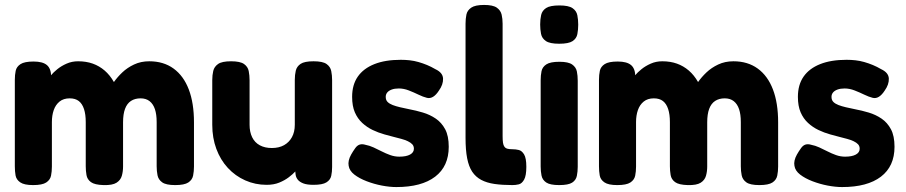

<svg xmlns="http://www.w3.org/2000/svg" viewBox="-20 -740 3665 777"><path d="M114 9Q78 9 62 -2Q46 -13 43 -30Q40 -47 40 -67V-417Q40 -437 43.5 -453.5Q47 -470 63 -480.5Q79 -491 116 -491Q153 -491 170 -476.5Q187 -462 187 -429L174 -418Q176 -423 186 -435Q196 -447 212 -460Q228 -473 249.5 -482.5Q271 -492 296 -492Q329 -492 355.5 -482.5Q382 -473 403.5 -454.5Q425 -436 441 -408Q455 -428 475 -447Q495 -466 522.5 -479Q550 -492 584 -492Q642 -492 682.5 -462.5Q723 -433 744 -378Q765 -323 765 -245V-66Q765 -47 761.5 -29.5Q758 -12 742 -1.5Q726 9 689 9Q652 9 636.5 -2Q621 -13 617.5 -30.5Q614 -48 614 -67V-246Q614 -277 607 -298Q600 -319 585.5 -330.5Q571 -342 549 -342Q526 -342 510 -331.5Q494 -321 486 -299.5Q478 -278 478 -245V-66Q478 -46 473 -28.5Q468 -11 451.5 -0.5Q435 10 399 9Q363 8 348 -3Q333 -14 330 -31.5Q327 -49 327 -67V-246Q327 -277 320 -298.5Q313 -320 299 -331Q285 -342 262 -342Q237 -342 221 -329Q205 -316 197.5 -294.5Q190 -273 190 -246V-66Q190 -46 186.5 -29Q183 -12 167 -1.5Q151 9 114 9Z M1059 8Q1013 8 972.5 -10Q932 -28 902 -60.5Q872 -93 855.5 -137.5Q839 -182 839 -235V-416Q839 -436 843 -453Q847 -470 862.5 -481Q878 -492 915 -492Q952 -492 967.5 -481Q983 -470 986.5 -452.5Q990 -435 990 -415V-235Q990 -206 1000.5 -184.5Q1011 -163 1031.5 -152Q1052 -141 1080 -141Q1109 -141 1129.5 -152.5Q1150 -164 1161.5 -185Q1173 -206 1173 -235V-417Q1173 -437 1177 -454Q1181 -471 1196.5 -481.5Q1212 -492 1249 -492Q1286 -492 1301.5 -481Q1317 -470 1320.5 -452.5Q1324 -435 1324 -416V-64Q1324 -45 1320.5 -28.5Q1317 -12 1301 -2Q1285 8 1249 8Q1222 8 1207 2Q1192 -4 1185 -13Q1178 -22 1176.5 -32Q1175 -42 1175 -50L1188 -61Q1185 -57 1175 -46Q1165 -35 1148.5 -22.5Q1132 -10 1110 -1Q1088 8 1059 8Z M1584 17Q1557 17 1525.5 11Q1494 5 1464 -6.5Q1434 -18 1414 -33.5Q1394 -49 1391 -69Q1389 -79 1391.5 -90.5Q1394 -102 1401 -114.5Q1408 -127 1418 -141Q1426 -152 1436 -155Q1446 -158 1459 -154Q1475 -151 1491.5 -143.5Q1508 -136 1524.5 -127.5Q1541 -119 1559 -112.5Q1577 -106 1596 -106Q1624 -106 1639.5 -114.5Q1655 -123 1655 -138Q1655 -149 1648.5 -156Q1642 -163 1630.5 -168.5Q1619 -174 1604 -178Q1589 -182 1571.5 -186.5Q1554 -191 1536 -196Q1511 -203 1488 -214Q1465 -225 1446 -242.5Q1427 -260 1416 -285.5Q1405 -311 1405 -348Q1405 -397 1428 -430Q1451 -463 1495 -480.5Q1539 -498 1602 -498Q1620 -498 1638 -496Q1656 -494 1673.5 -489Q1691 -484 1708 -477Q1725 -470 1742 -460Q1772 -446 1773 -422Q1774 -398 1756 -373Q1745 -356 1733 -348.5Q1721 -341 1708 -344Q1692 -348 1673.5 -357Q1655 -366 1634.5 -374Q1614 -382 1594 -382Q1577 -382 1565 -377.5Q1553 -373 1547 -365.5Q1541 -358 1541 -348Q1541 -335 1548.5 -327.5Q1556 -320 1569 -315Q1582 -310 1599 -306Q1616 -302 1636 -298Q1663 -293 1691.5 -284.5Q1720 -276 1743.5 -260Q1767 -244 1781.5 -217Q1796 -190 1796 -146Q1796 -67 1741 -25Q1686 17 1584 17Z M2054 9Q2013 9 1981.5 4.5Q1950 0 1927.5 -12Q1905 -24 1891 -45Q1877 -66 1870.5 -99.5Q1864 -133 1864 -182V-644Q1864 -664 1867.5 -681Q1871 -698 1887 -709Q1903 -720 1939 -720Q1975 -720 1990.5 -709Q2006 -698 2010 -681Q2014 -664 2014 -644V-189Q2014 -173 2015.5 -162.5Q2017 -152 2021.5 -146Q2026 -140 2034 -138Q2042 -136 2055 -136Q2067 -136 2079.5 -133Q2092 -130 2101 -115Q2110 -100 2110 -65Q2110 -29 2101 -13Q2092 3 2079.5 6Q2067 9 2054 9Z M2243 9Q2206 9 2190.5 -1.5Q2175 -12 2171.5 -29.5Q2168 -47 2168 -66V-415Q2168 -435 2171.5 -452Q2175 -469 2191 -479.5Q2207 -490 2244 -490Q2280 -490 2295.5 -479Q2311 -468 2314.5 -451Q2318 -434 2318 -413V-65Q2318 -46 2314.5 -28.5Q2311 -11 2295.5 -1Q2280 9 2243 9ZM2243 -563Q2205 -563 2189 -574Q2173 -585 2169.5 -603Q2166 -621 2166 -641Q2166 -662 2170 -679.5Q2174 -697 2190 -707.5Q2206 -718 2244 -718Q2281 -718 2297 -707Q2313 -696 2316.5 -678Q2320 -660 2320 -640Q2320 -620 2316.5 -602Q2313 -584 2297 -573.5Q2281 -563 2243 -563Z M2478 9Q2442 9 2426 -2Q2410 -13 2407 -30Q2404 -47 2404 -67V-417Q2404 -437 2407.5 -453.5Q2411 -470 2427 -480.5Q2443 -491 2480 -491Q2517 -491 2534 -476.5Q2551 -462 2551 -429L2538 -418Q2540 -423 2550 -435Q2560 -447 2576 -460Q2592 -473 2613.5 -482.5Q2635 -492 2660 -492Q2693 -492 2719.5 -482.5Q2746 -473 2767.5 -454.5Q2789 -436 2805 -408Q2819 -428 2839 -447Q2859 -466 2886.5 -479Q2914 -492 2948 -492Q3006 -492 3046.5 -462.5Q3087 -433 3108 -378Q3129 -323 3129 -245V-66Q3129 -47 3125.5 -29.5Q3122 -12 3106 -1.5Q3090 9 3053 9Q3016 9 3000.5 -2Q2985 -13 2981.5 -30.5Q2978 -48 2978 -67V-246Q2978 -277 2971 -298Q2964 -319 2949.5 -330.5Q2935 -342 2913 -342Q2890 -342 2874 -331.5Q2858 -321 2850 -299.5Q2842 -278 2842 -245V-66Q2842 -46 2837 -28.5Q2832 -11 2815.5 -0.5Q2799 10 2763 9Q2727 8 2712 -3Q2697 -14 2694 -31.5Q2691 -49 2691 -67V-246Q2691 -277 2684 -298.5Q2677 -320 2663 -331Q2649 -342 2626 -342Q2601 -342 2585 -329Q2569 -316 2561.5 -294.5Q2554 -273 2554 -246V-66Q2554 -46 2550.5 -29Q2547 -12 2531 -1.5Q2515 9 2478 9Z M3388 17Q3361 17 3329.5 11Q3298 5 3268 -6.5Q3238 -18 3218 -33.5Q3198 -49 3195 -69Q3193 -79 3195.5 -90.5Q3198 -102 3205 -114.5Q3212 -127 3222 -141Q3230 -152 3240 -155Q3250 -158 3263 -154Q3279 -151 3295.5 -143.5Q3312 -136 3328.5 -127.5Q3345 -119 3363 -112.5Q3381 -106 3400 -106Q3428 -106 3443.5 -114.5Q3459 -123 3459 -138Q3459 -149 3452.5 -156Q3446 -163 3434.5 -168.5Q3423 -174 3408 -178Q3393 -182 3375.5 -186.5Q3358 -191 3340 -196Q3315 -203 3292 -214Q3269 -225 3250 -242.5Q3231 -260 3220 -285.5Q3209 -311 3209 -348Q3209 -397 3232 -430Q3255 -463 3299 -480.5Q3343 -498 3406 -498Q3424 -498 3442 -496Q3460 -494 3477.5 -489Q3495 -484 3512 -477Q3529 -470 3546 -460Q3576 -446 3577 -422Q3578 -398 3560 -373Q3549 -356 3537 -348.5Q3525 -341 3512 -344Q3496 -348 3477.5 -357Q3459 -366 3438.5 -374Q3418 -382 3398 -382Q3381 -382 3369 -377.5Q3357 -373 3351 -365.5Q3345 -358 3345 -348Q3345 -335 3352.5 -327.5Q3360 -320 3373 -315Q3386 -310 3403 -306Q3420 -302 3440 -298Q3467 -293 3495.5 -284.5Q3524 -276 3547.5 -260Q3571 -244 3585.5 -217Q3600 -190 3600 -146Q3600 -67 3545 -25Q3490 17 3388 17Z"/></svg>

Font: Fredoka SemiBold
Style: Regular
Weight: 600
Designer: Ben Nathan
Foundry: Milena B. Brandão, Ben Nathan
Version: Version 2.001